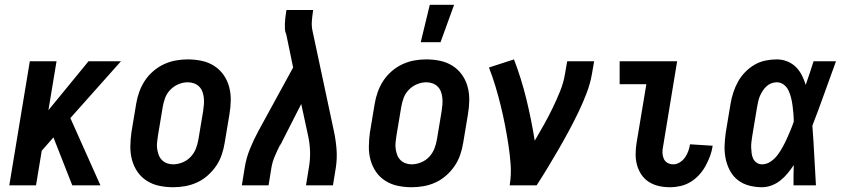

<svg xmlns="http://www.w3.org/2000/svg" viewBox="-20 -777 3540 805"><path d="M283 0 204 -201 155 -145 131 0H19L105 -520H217L183 -315L351 -520H487L275 -282L401 0Z M706 8Q676 8 647.5 2Q619 -4 595.5 -19Q572 -34 556.5 -56.5Q541 -79 533.5 -106.5Q526 -134 526.5 -163.5Q527 -193 531 -222L551 -342Q555 -367 564 -392Q573 -417 587.5 -439Q602 -461 623 -479Q644 -497 668 -508Q692 -519 717 -523.5Q742 -528 767 -528Q797 -528 825.5 -522Q854 -516 877.5 -501Q901 -486 917 -463.5Q933 -441 940.5 -413.5Q948 -386 947.5 -356.5Q947 -327 942 -298L922 -178Q918 -153 909.5 -128Q901 -103 886 -81Q871 -59 850.5 -41Q830 -23 806 -12Q782 -1 756.5 3.5Q731 8 706 8ZM706 -88Q725 -88 745 -96Q765 -104 779.5 -119.5Q794 -135 801.5 -154.5Q809 -174 812 -193L832 -313Q834 -327 835 -340.5Q836 -354 834.5 -367.5Q833 -381 828.5 -393Q824 -405 815 -414Q806 -423 793.5 -427.5Q781 -432 767 -432Q748 -432 728.5 -424Q709 -416 694 -400.5Q679 -385 672 -365.5Q665 -346 662 -327L642 -207Q640 -193 638.5 -179.5Q637 -166 639 -152.5Q641 -139 645.5 -127Q650 -115 659 -106Q668 -97 680 -92.5Q692 -88 706 -88Z M994 0 1006 -74Q1012 -113 1027.5 -151.5Q1043 -190 1063 -227L1209 -494L1181 -629Q1181 -630 1180.5 -631Q1180 -632 1180 -633Q1175 -644 1174.5 -656Q1174 -668 1174.5 -680Q1175 -692 1176.5 -704Q1178 -716 1180 -728L1181 -735H1293L1292 -728Q1289 -708 1287.5 -688Q1286 -668 1290 -649L1380 -227Q1388 -190 1391 -151.5Q1394 -113 1388 -74L1376 0H1263L1275 -74Q1281 -108 1280 -141.5Q1279 -175 1272 -207L1243 -341L1162 -182Q1162 -180 1160.5 -178.5Q1159 -177 1159 -175H1158Q1157 -173 1156 -171.5Q1155 -170 1155 -168L1153 -167Q1142 -145 1132 -121.5Q1122 -98 1118 -74L1106 0Z M1706 8Q1676 8 1647.5 2Q1619 -4 1595.5 -19Q1572 -34 1556.5 -56.5Q1541 -79 1533.5 -106.5Q1526 -134 1526.5 -163.5Q1527 -193 1531 -222L1551 -342Q1555 -367 1564 -392Q1573 -417 1587.5 -439Q1602 -461 1623 -479Q1644 -497 1668 -508Q1692 -519 1717 -523.5Q1742 -528 1767 -528Q1797 -528 1825.5 -522Q1854 -516 1877.5 -501Q1901 -486 1917 -463.5Q1933 -441 1940.5 -413.5Q1948 -386 1947.5 -356.5Q1947 -327 1942 -298L1922 -178Q1918 -153 1909.5 -128Q1901 -103 1886 -81Q1871 -59 1850.5 -41Q1830 -23 1806 -12Q1782 -1 1756.5 3.5Q1731 8 1706 8ZM1706 -88Q1725 -88 1745 -96Q1765 -104 1779.5 -119.5Q1794 -135 1801.5 -154.5Q1809 -174 1812 -193L1832 -313Q1834 -327 1835 -340.5Q1836 -354 1834.5 -367.5Q1833 -381 1828.5 -393Q1824 -405 1815 -414Q1806 -423 1793.5 -427.5Q1781 -432 1767 -432Q1748 -432 1728.5 -424Q1709 -416 1694 -400.5Q1679 -385 1672 -365.5Q1665 -346 1662 -327L1642 -207Q1640 -193 1638.5 -179.5Q1637 -166 1639 -152.5Q1641 -139 1645.5 -127Q1650 -115 1659 -106Q1668 -97 1680 -92.5Q1692 -88 1706 -88ZM1744 -600 1782 -757H1884L1827 -600Z M2117 0Q2124 -44 2121 -86.5Q2118 -129 2111.5 -171Q2105 -213 2097 -254Q2089 -295 2079 -335.5Q2069 -376 2057 -416Q2045 -456 2030 -494L2135 -528Q2166 -447 2187 -361Q2208 -275 2222 -187Q2242 -221 2261 -255Q2280 -289 2297 -324Q2314 -359 2328.5 -395Q2343 -431 2349 -468L2358 -520H2471L2462 -468Q2455 -427 2439.5 -386.5Q2424 -346 2405 -306.5Q2386 -267 2365 -228Q2344 -189 2322 -151Q2300 -113 2277 -75Q2254 -37 2230 0Z M2789 8Q2765 8 2742.5 3Q2720 -2 2701 -14Q2682 -26 2669.5 -44.5Q2657 -63 2651 -84.5Q2645 -106 2645 -130Q2645 -154 2649 -178L2690 -424H2578V-520H2819L2760 -162Q2757 -149 2757.5 -136Q2758 -123 2763 -111.5Q2768 -100 2779 -94Q2790 -88 2803 -88Q2817 -88 2830.5 -96.5Q2844 -105 2852.5 -117.5Q2861 -130 2866 -144Q2871 -158 2873 -172L2968 -166Q2965 -144 2957 -122.5Q2949 -101 2938 -81Q2927 -61 2911 -43.5Q2895 -26 2875 -14Q2855 -2 2833 3Q2811 8 2789 8Z M3175 8Q3147 8 3120.5 1Q3094 -6 3073.5 -22Q3053 -38 3040.5 -61.5Q3028 -85 3022.5 -111.5Q3017 -138 3018 -166Q3019 -194 3023 -222L3043 -342Q3047 -366 3054.5 -389Q3062 -412 3074 -434Q3086 -456 3104 -474.5Q3122 -493 3143.5 -505.5Q3165 -518 3189 -523Q3213 -528 3237 -528Q3260 -528 3281 -519.5Q3302 -511 3317 -496Q3332 -481 3342 -461.5Q3352 -442 3358 -421Q3367 -446 3375 -470.5Q3383 -495 3391 -520H3485Q3460 -452 3436 -384.5Q3412 -317 3386 -250Q3391 -187 3394 -124.5Q3397 -62 3401 0H3307Q3307 -21 3307 -42.5Q3307 -64 3308 -85Q3296 -67 3282.5 -50.5Q3269 -34 3252 -20.5Q3235 -7 3215 0.5Q3195 8 3175 8ZM3175 -88Q3194 -88 3211 -99.5Q3228 -111 3240 -127Q3252 -143 3261.5 -160.5Q3271 -178 3279 -195.5Q3287 -213 3294.5 -231Q3302 -249 3308 -267Q3308 -284 3306.5 -300.5Q3305 -317 3303 -333.5Q3301 -350 3297 -366Q3293 -382 3286.5 -396.5Q3280 -411 3267 -421.5Q3254 -432 3237 -432Q3225 -432 3213.5 -427.5Q3202 -423 3193 -414.5Q3184 -406 3177 -395Q3170 -384 3165.5 -373Q3161 -362 3158.5 -350Q3156 -338 3154 -327L3134 -207Q3132 -194 3130.5 -182Q3129 -170 3129.5 -157.5Q3130 -145 3131.5 -133.5Q3133 -122 3138 -111.5Q3143 -101 3153 -94.5Q3163 -88 3175 -88Z"/></svg>

Font: Iosevka Term Curly
Style: Bold Italic
Weight: 700
Italic angle: -9°
Designer: Belleve Invis
Foundry: Belleve Invis
Version: Version 32.3.0